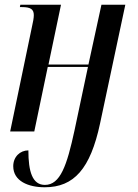

<svg xmlns="http://www.w3.org/2000/svg" viewBox="-20 -556 582 812"><path d="M169 236C293 236 362 158 403 -33L510 -536H409L354 -283H185L238 -536H66L64 -526H73C109 -526 123 -517 123 -492C123 -481 120 -463 115 -442L23 0H125L182 -273H352L295 -4C263 144 235 226 170 226C117 226 100 170 100 80C65 80 36 107 36 147C36 210 100 236 169 236Z"/></svg>

Font: Noto Serif Display Condensed Medium
Style: Italic
Weight: 500
Width: 3
Italic angle: -12°
Designer: Monotype Design Team
Foundry: Monotype Imaging Inc.
Version: Version 2.009